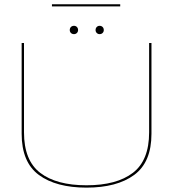

<svg xmlns="http://www.w3.org/2000/svg" viewBox="-20 -876 840 900"><path d="M385.5 3.5Q528 3.5 609 -56Q690 -115.5 690 -249V-674.5H679V-255.5Q679 -124 602.8 -65.8Q526.5 -7.5 385.5 -7.5Q244.5 -7.5 168.5 -65.8Q92.5 -124 92.5 -255.5V-674.5H81.5V-249Q81.5 -115.5 162.2 -56Q243 3.5 385.5 3.5ZM327 -716Q335 -716 340.5 -721.5Q346 -727 346 -735Q346 -744 340.5 -749.5Q335 -755 327 -755Q318 -755 312.5 -749.5Q307 -744 307 -735Q307 -727 312.5 -721.5Q318 -716 327 -716ZM447 -716Q455.5 -716 461 -721.5Q466.5 -727 466.5 -735Q466.5 -744 461 -749.5Q455.5 -755 447 -755Q439 -755 433.5 -749.5Q428 -744 428 -735Q428 -727 433.5 -721.5Q439 -716 447 -716ZM223.5 -846H543.5V-856H223.5Z"/></svg>

Font: Anybody Expanded Thin
Style: Regular
Weight: 250
Width: 7
Version: Version 1.113;gftools[0.9.25]